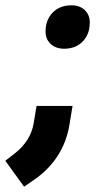

<svg xmlns="http://www.w3.org/2000/svg" viewBox="-86 -519 366 725"><path d="M86 -400Q86 -444 113 -471.5Q140 -499 184 -499Q215 -499 234 -481Q253 -463 253 -434Q253 -390 226.5 -362.5Q200 -335 156 -335Q125 -335 105.5 -353Q86 -371 86 -400ZM-66 88 -31 61Q30 13 41 -53L52 -119H188L177 -53Q167 14 133 67.5Q99 121 44 159L5 186Z"/></svg>

Font: Bai Jamjuree
Style: Bold Italic
Weight: 700
Italic angle: -10°
Designer: Katatrad Aksorn Co.,Ltd.
Foundry: Cadson Demak Co.,Ltd.
Version: Version 1.000; ttfautohint (v1.6)